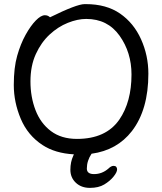

<svg xmlns="http://www.w3.org/2000/svg" viewBox="-20 -733 785 933"><path d="M198 -659Q213 -659 223 -649Q353 -713 391 -713Q394 -713 397 -713Q497 -713 563.5 -667Q630 -621 665.5 -542Q701 -463 701 -375Q701 -200 621 -96Q549 -3 425 14Q402 48 402 86Q402 113 437 113Q476 113 507 86Q520 73 532 73Q541 73 545 78Q549 83 549 90Q549 104 531.5 125.5Q514 147 486.5 163.5Q459 180 417 180Q375 180 348.5 155Q322 130 322 92Q322 54 336 24Q338 20 339 17Q248 12 187 -28Q115 -75 81 -155.5Q47 -236 47 -320Q47 -404 63.5 -462Q80 -520 104.5 -564Q129 -608 154 -633.5Q179 -659 198 -659ZM354 -58Q495 -58 560 -152Q619 -238 619 -371Q619 -478 561 -559.5Q503 -641 399 -641Q357 -641 309.5 -622Q262 -603 221 -565Q180 -527 154 -470Q128 -413 128 -337.5Q128 -262 152.5 -198Q177 -134 227.5 -96Q278 -58 354 -58Z"/></svg>

Font: Moon Stars Kai
Style: Bold
Weight: 700
Designer: GuiWonder
Version: Version 1.101